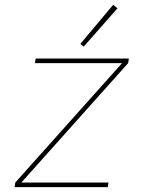

<svg xmlns="http://www.w3.org/2000/svg" viewBox="-20 -771 616 791"><path d="M40 0H424L427 -19H68L508 -511L511 -530H127L124 -511H483L43 -19ZM325 -579 464 -737 446 -751 311 -590Z"/></svg>

Font: Iosevka Sparkle Thin Oblique
Style: Regular
Weight: 100
Italic angle: -9°
Designer: Belleve Invis
Foundry: Belleve Invis
Version: Version 4.5.0; ttfautohint (v1.8.3)